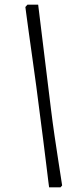

<svg xmlns="http://www.w3.org/2000/svg" viewBox="-20 -695 356 825"><path d="M98 -675H144L199 -226Q206 -169 214.5 -111Q223 -53 230.5 -5Q238 43 242.5 72.5Q247 102 247 102L240 110H191Q191 110 187.5 83Q184 56 178.5 9.5Q173 -37 165.5 -95Q158 -153 150 -215Q144 -264 136 -323.5Q128 -383 119.5 -443Q111 -503 104 -553.5Q97 -604 93 -634.5Q89 -665 89 -665Z"/></svg>

Font: Alegreya
Style: Italic
Weight: 400
Italic angle: -7°
Designer: Juan Pablo del Peral
Foundry: Huerta Tipografica
Version: Version 2.009